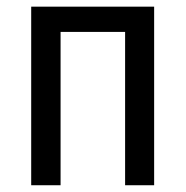

<svg xmlns="http://www.w3.org/2000/svg" viewBox="-20 -548 549 568"><path d="M436 0H350.1V-453.6H159.2V0H72.3V-528.3H436Z"/></svg>

Font: MAUL Condensed
Style: Condensed Regular
Weight: 400
Designer: MAUL
Version: Version 1.0; 2020; ttfautohint (v1.8.3)